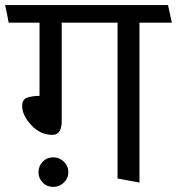

<svg xmlns="http://www.w3.org/2000/svg" viewBox="-31 -700 694 753"><path d="M430 0V-611H211V-222Q211 -199 202 -185Q193 -171 175 -171Q127 -171 91.5 -209.5Q56 -248 56 -284Q56 -311 77 -317.5Q98 -324 124 -324V-611H3Q0 -628 -3.5 -645.5Q-7 -663 -11 -680H628L643 -611H516V16ZM178 33Q153 33 136.5 16Q120 -1 120 -24Q120 -49 136.5 -66Q153 -83 178 -83Q202 -83 219.5 -66Q237 -49 237 -24Q237 -1 219.5 16Q202 33 178 33Z"/></svg>

Font: Palanquin
Style: Regular
Weight: 400
Designer: Pria Ravichandran
Version: Version 1.0.4